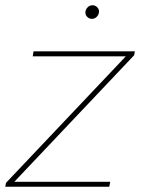

<svg xmlns="http://www.w3.org/2000/svg" viewBox="-26 -713 537 733"><path d="M-6 0 -3 -15 460 -504 471 -498H99L102 -517H489L486 -502L23 -13L9 -19H395L391 0ZM325 -641Q315 -641 307.5 -648Q300 -655 300 -665Q300 -676 308 -684.5Q316 -693 327 -693Q337 -693 344.5 -686Q352 -679 352 -669Q352 -658 344 -649.5Q336 -641 325 -641Z"/></svg>

Font: Montserrat Thin Thin
Style: Italic
Weight: 250
Italic angle: -11.3°
Version: Version 9.000